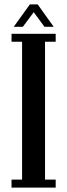

<svg xmlns="http://www.w3.org/2000/svg" viewBox="-20 -854 306 874"><path d="M32.5 0V-36.5H80.5V-664H32.5V-700H233.5V-664H185V-36.5H233.5V0ZM42.5 -732 116 -834H151.5L224.5 -732H182.5L133.5 -798.5L84 -732Z"/></svg>

Font: Imbue 10pt SemiBold
Style: Regular
Weight: 600
Designer: Tyler Finck
Foundry: Etcetera Type Company
Version: Version 1.102; ttfautohint (v1.8.3)